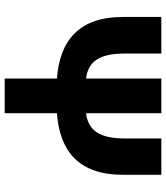

<svg xmlns="http://www.w3.org/2000/svg" viewBox="34 -724 691 798"><g transform="rotate(90 379.0 -325.5)"><path d="M307 0H451V-217C611 -229 707 -310 707 -491V-651H556V-500C556 -389 519 -347 451 -338V-651H307V-338C239 -347 203 -389 203 -500V-651H51V-491C51 -310 148 -229 307 -217Z"/></g></svg>

Font: Source Sans Pro
Style: Bold
Weight: 700
Designer: Paul D. Hunt
Foundry: Adobe Systems Incorporated
Version: Version 3.006;hotconv 1.0.111;makeotfexe 2.5.65597